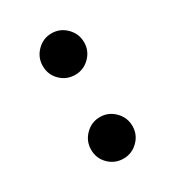

<svg xmlns="http://www.w3.org/2000/svg" viewBox="-120 -527 549 601"><g transform="rotate(-30 154.5 -226.5)"><path d="M79.6 -377.9Q79.6 -408.7 101.6 -430.9Q123.5 -453.1 154.3 -453.1Q185.1 -453.1 207 -430.9Q229 -408.7 229 -377.9Q229 -347.2 207 -325.2Q185.1 -303.2 154.3 -303.2Q123.5 -303.2 101.6 -324.7Q79.6 -346.2 79.6 -377.9ZM79.6 -75.2Q79.6 -106 101.6 -128.2Q123.5 -150.4 154.3 -150.4Q185.1 -150.4 207 -128.2Q229 -106 229 -75.2Q229 -44.4 207 -22.5Q185.1 -0.5 154.3 -0.5Q123.5 -0.5 101.6 -22Q79.6 -43.5 79.6 -75.2Z"/></g></svg>

Font: Vazir Medium FD-WOL-UI
Style: Medium-FD-WOL-UI
Weight: 500
Designer: Saber Rastikerdar
Foundry: Saber Rastikerdar
Version: Version 30.0.0